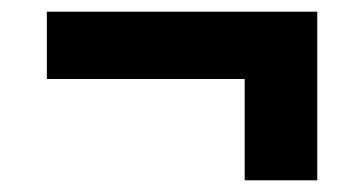

<svg xmlns="http://www.w3.org/2000/svg" viewBox="-20 -498 622 328"><path d="M398 -190V-363H60V-478H522V-190Z"/></svg>

Font: Gantari
Style: Bold
Weight: 700
Designer: Anugrah Pasau
Foundry: Lafontype
Version: Version 1.000; ttfautohint (v1.6)